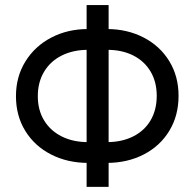

<svg xmlns="http://www.w3.org/2000/svg" viewBox="-20 -727 757 747"><path d="M42.1 -352.9Q42.1 -428.9 79.1 -488.3Q116 -547.7 179.6 -580.8Q243.1 -614 321.8 -614H396.4Q475.1 -614 538.7 -581.1Q602.2 -548.3 638.5 -489.3Q674.7 -430.2 674.7 -354.3Q674.7 -277.3 638.8 -218.1Q602.9 -158.8 539.2 -126Q475.5 -93.2 395 -93.2H323.2Q242.7 -93.2 178.7 -126Q114.6 -158.8 78.4 -217.7Q42.1 -276.6 42.1 -352.9ZM589.8 -354.3Q589.8 -408.5 565.6 -449.1Q541.4 -489.6 497.9 -511.4Q454.4 -533.1 397.8 -533.1H321.8Q264.5 -533.1 220.3 -511Q176.1 -489 151.6 -448Q127.1 -407.1 127.1 -352.9Q127.1 -298.7 151.6 -258.5Q176.1 -218.2 220.3 -196.1Q264.5 -174 323.2 -174H395Q453.7 -174 497.9 -196.1Q542.1 -218.2 566 -259Q589.8 -299.7 589.8 -354.3ZM402.6 0H317V-707.2H402.6Z"/></svg>

Font: Pretendard Variable
Style: Regular
Weight: 400
Designer: Base glyphs from Inter by Rasmus Andersson; Hangul glyphs from Noto Sans CJK(Source Han Sans) by Jang Soo-young and Kang
Foundry: Kil Hyung-jin
Version: Version 1.100;FEAKit 1.0